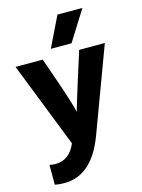

<svg xmlns="http://www.w3.org/2000/svg" viewBox="-136 -809 803 1084"><g transform="rotate(-15 266.0 -266.5)"><path d="M224 -554 310 -731H456L345 -554ZM201 -8 5 -507H164L219 -349Q240 -288 253.5 -244Q267 -200 270 -186L273 -172Q284 -212 327 -349L377 -507H527L344 -15Q265 198 103 198Q72 198 47 193V77Q63 81 81 81Q164 81 201 -8Z"/></g></svg>

Font: Hind Bold
Style: Regular
Weight: 700
Designer: Manushi Parikh, Satya Rajpurohit
Foundry: Indian Type Foundry
Version: Version 1.201;PS 1.0;hotconv 1.0.78;makeotf.lib2.5.61930; tt